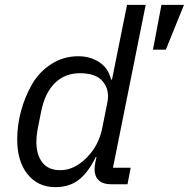

<svg xmlns="http://www.w3.org/2000/svg" viewBox="-20 -760 779 792"><path d="M739 -740 664 -555H611L646 -740ZM506 0H437Q404 0 387 -16.5Q370 -33 370 -62Q370 -74 373 -89L378 -112H375Q343 -47 304 -17.5Q265 12 208 12Q137 12 94 -41Q51 -94 51 -185Q51 -244 67 -303Q83 -362 112.5 -413Q142 -464 192 -496Q242 -528 303 -528Q352 -528 389.5 -503.5Q427 -479 438 -432H442L504 -740H581L446 -68H519ZM229 -58Q286 -58 337 -109Q388 -160 402 -233L423 -338Q433 -389 404.5 -423.5Q376 -458 310 -458Q247 -458 206 -417Q165 -376 150 -301L135 -226Q130 -198 130 -175Q130 -122 154.5 -90Q179 -58 229 -58Z"/></svg>

Font: Aneliza
Style: Italic
Weight: 400
Italic angle: -11.31°
Designer: Mike Abbink, Paul van der Laan, Pieter van Rosmalen
Foundry: Bold Monday
Version: Version 3.0